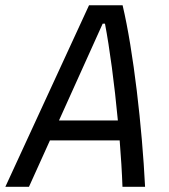

<svg xmlns="http://www.w3.org/2000/svg" viewBox="-40 -714 645 734"><path d="M-19.5 0H70.8L150.9 -177.2H417.5C422.4 -115.7 426.3 -55.2 428.2 0H514.6C503.4 -226.6 470.2 -519 428.7 -693.8H300.3ZM185.5 -253.4 352.5 -623.5H361.3C378.9 -531.7 397.5 -393.6 410.6 -253.4Z"/></svg>

Font: Cascadia Code PL SemiLight
Style: Italic
Weight: 350
Italic angle: -10°
Monospace: yes
Designer: Aaron Bell
Foundry: Saja Typeworks
Version: Version 2404.023